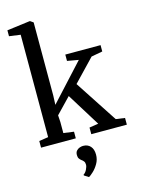

<svg xmlns="http://www.w3.org/2000/svg" viewBox="-155 -905 924 1257"><g transform="rotate(-15 307.5 -276.0)"><path d="M33 0V-45L95.5 -54.5V-748.5L19 -759V-799L173.5 -819H177.5L198.5 -804.5V-309.5L196 -246.5L420.5 -491L344 -504.5V-547.5H583V-504.5L507 -490.5L365 -342L553.5 -54L614.5 -45.5V0H373.5V-45L435 -54.5L295.5 -279.5L195.5 -175.5L198.5 -129.5V-54.5L268.5 -45V0ZM369 137Q369 170 353 197.5Q337 225 317.5 243Q298 261 287.5 267H286L256.5 248.5L256 243Q270 234.5 279.2 215.8Q288.5 197 288.5 183.5Q288.5 169 282.2 160.8Q276 152.5 267.5 147Q259.5 141 253.2 132.2Q247 123.5 247 107.5Q247 89.5 256.2 79Q265.5 68.5 278.2 64.2Q291 60 300 60H302.5Q332.5 60 350.8 80.2Q369 100.5 369 137Z"/></g></svg>

Font: Merriweather 36pt
Style: Regular
Weight: 400
Designer: Eben Sorkin
Foundry: Eben Sorkin
Version: Version 2.100